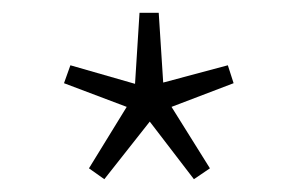

<svg xmlns="http://www.w3.org/2000/svg" viewBox="-20 -804 467 300"><path d="M143 -524 119 -541 178 -637 80 -674 90 -702 191 -673 198 -784H228L235 -675L336 -702L345 -674L248 -637L308 -541L283 -524L214 -614Z"/></svg>

Font: Noto Sans KR Thin Thin
Style: Regular
Weight: 250
Version: Version 2.004-H2;hotconv 1.0.118;makeotfexe 2.5.65603